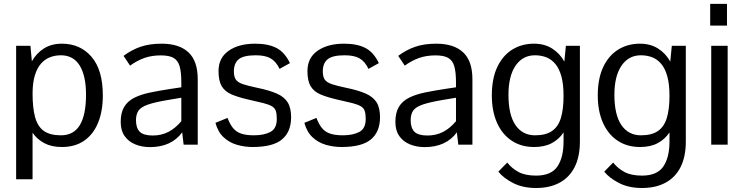

<svg xmlns="http://www.w3.org/2000/svg" viewBox="-20 -731 3755 970"><path d="M61.5 174.8V-499.5H133.8L141.1 -421.4Q164.1 -462.4 202.1 -486.3Q240.2 -510.3 292.5 -510.3Q385.7 -510.3 442.6 -443.8Q499.5 -377.4 499.5 -249Q499.5 -168.9 475.3 -110.4Q451.2 -51.8 405 -20Q358.9 11.7 292.5 11.7Q240.7 11.7 204.1 -7.6Q167.5 -26.9 144.5 -60.5V174.8ZM288.1 -47.4Q352.1 -47.4 383.3 -98.9Q414.6 -150.4 414.6 -252Q414.6 -348.1 382.6 -399.9Q350.6 -451.7 287.6 -451.7Q258.3 -451.7 232.4 -441.7Q206.5 -431.6 187 -409.4Q167.5 -387.2 156.2 -350.6Q145 -314 144.5 -260.7Q144.5 -184.6 157.7 -137.7Q170.9 -90.8 202.1 -69.1Q233.4 -47.4 288.1 -47.4Z M738.3 12.2Q697.3 12.2 663.6 -1.5Q629.9 -15.1 609.9 -43.2Q589.8 -71.3 589.8 -114.7Q589.8 -161.6 607.2 -190.7Q624.5 -219.7 657.5 -236.6Q690.4 -253.4 736.8 -263.2Q783.2 -272.9 840.8 -281.7L896 -290V-314.9Q896 -366.7 887.5 -396.2Q878.9 -425.8 856.7 -438.5Q834.5 -451.2 792.5 -451.2Q746.6 -451.2 709.2 -438Q671.9 -424.8 637.2 -399.4Q637.2 -399.4 632.1 -407Q627 -414.6 620.6 -424.3Q614.3 -434.1 609.1 -441.4Q604 -448.7 604 -448.7Q644.5 -479 689.7 -494.6Q734.9 -510.3 796.4 -510.3Q885.3 -510.3 932.1 -466.6Q979 -422.9 979 -330.1V0H907.7L900.4 -62.5Q874 -25.9 833 -6.8Q792 12.2 738.3 12.2ZM751.5 -46.4Q795.9 -46.4 831.3 -64.9Q866.7 -83.5 896 -118.7V-237.3L832.5 -226.6Q764.6 -215.3 728.8 -203.1Q692.9 -190.9 679.9 -172.4Q667 -153.8 667 -123.5Q667 -84.5 686 -65.4Q705.1 -46.4 751.5 -46.4Z M1255.9 11.7Q1215.8 11.7 1177.5 0.7Q1139.2 -10.3 1110.1 -37.1Q1081.1 -64 1068.4 -110.4L1129.4 -135.3Q1141.6 -103.5 1157.2 -84.2Q1172.9 -64.9 1198 -56.2Q1223.1 -47.4 1262.7 -47.4Q1314 -47.4 1346.2 -64.5Q1378.4 -81.5 1378.4 -130.4Q1378.4 -155.8 1373.3 -170.7Q1368.2 -185.5 1353.3 -194.3Q1338.4 -203.1 1309.8 -210.4Q1281.2 -217.8 1234.4 -228Q1183.6 -239.7 1150.1 -253.9Q1116.7 -268.1 1100.3 -295.2Q1084 -322.3 1084 -371.6Q1084 -439 1135.3 -474.6Q1186.5 -510.3 1269 -510.3Q1334.5 -510.3 1376.5 -488.8Q1418.5 -467.3 1444.8 -412.1Q1444.8 -412.1 1437 -407.7Q1429.2 -403.3 1418.7 -397.7Q1408.2 -392.1 1400.4 -387.5Q1392.6 -382.8 1392.6 -382.8Q1374.5 -420.4 1347.4 -436Q1320.3 -451.7 1272.5 -451.7Q1210.4 -451.7 1186 -431.6Q1161.6 -411.6 1161.6 -370.1Q1161.6 -343.3 1171.6 -328.9Q1181.6 -314.5 1207 -305.9Q1232.4 -297.4 1278.8 -287.6Q1340.8 -274.9 1378.4 -258.3Q1416 -241.7 1433.3 -213.9Q1450.7 -186 1450.7 -138.7Q1450.7 -65.4 1405 -26.9Q1359.4 11.7 1255.9 11.7Z M1705.1 11.7Q1665 11.7 1626.7 0.7Q1588.4 -10.3 1559.3 -37.1Q1530.3 -64 1517.6 -110.4L1578.6 -135.3Q1590.8 -103.5 1606.4 -84.2Q1622.1 -64.9 1647.2 -56.2Q1672.4 -47.4 1711.9 -47.4Q1763.2 -47.4 1795.4 -64.5Q1827.6 -81.5 1827.6 -130.4Q1827.6 -155.8 1822.5 -170.7Q1817.4 -185.5 1802.5 -194.3Q1787.6 -203.1 1759 -210.4Q1730.5 -217.8 1683.6 -228Q1632.8 -239.7 1599.4 -253.9Q1565.9 -268.1 1549.6 -295.2Q1533.2 -322.3 1533.2 -371.6Q1533.2 -439 1584.5 -474.6Q1635.7 -510.3 1718.3 -510.3Q1783.7 -510.3 1825.7 -488.8Q1867.7 -467.3 1894 -412.1Q1894 -412.1 1886.2 -407.7Q1878.4 -403.3 1867.9 -397.7Q1857.4 -392.1 1849.6 -387.5Q1841.8 -382.8 1841.8 -382.8Q1823.7 -420.4 1796.6 -436Q1769.5 -451.7 1721.7 -451.7Q1659.7 -451.7 1635.3 -431.6Q1610.8 -411.6 1610.8 -370.1Q1610.8 -343.3 1620.8 -328.9Q1630.9 -314.5 1656.2 -305.9Q1681.6 -297.4 1728 -287.6Q1790 -274.9 1827.6 -258.3Q1865.2 -241.7 1882.6 -213.9Q1899.9 -186 1899.9 -138.7Q1899.9 -65.4 1854.2 -26.9Q1808.6 11.7 1705.1 11.7Z M2126 12.2Q2085 12.2 2051.3 -1.5Q2017.6 -15.1 1997.6 -43.2Q1977.5 -71.3 1977.5 -114.7Q1977.5 -161.6 1994.9 -190.7Q2012.2 -219.7 2045.2 -236.6Q2078.1 -253.4 2124.5 -263.2Q2170.9 -272.9 2228.5 -281.7L2283.7 -290V-314.9Q2283.7 -366.7 2275.1 -396.2Q2266.6 -425.8 2244.4 -438.5Q2222.2 -451.2 2180.2 -451.2Q2134.3 -451.2 2096.9 -438Q2059.6 -424.8 2024.9 -399.4Q2024.9 -399.4 2019.8 -407Q2014.6 -414.6 2008.3 -424.3Q2002 -434.1 1996.8 -441.4Q1991.7 -448.7 1991.7 -448.7Q2032.2 -479 2077.4 -494.6Q2122.6 -510.3 2184.1 -510.3Q2272.9 -510.3 2319.8 -466.6Q2366.7 -422.9 2366.7 -330.1V0H2295.4L2288.1 -62.5Q2261.7 -25.9 2220.7 -6.8Q2179.7 12.2 2126 12.2ZM2139.2 -46.4Q2183.6 -46.4 2219 -64.9Q2254.4 -83.5 2283.7 -118.7V-237.3L2220.2 -226.6Q2152.3 -215.3 2116.5 -203.1Q2080.6 -190.9 2067.6 -172.4Q2054.7 -153.8 2054.7 -123.5Q2054.7 -84.5 2073.7 -65.4Q2092.8 -46.4 2139.2 -46.4Z M2688.5 218.8Q2621.1 218.8 2572.3 193.6Q2523.4 168.5 2497.6 136.2L2542.5 90.3Q2566.9 120.6 2600.6 138.4Q2634.3 156.2 2688.5 156.2Q2764.2 156.2 2795.7 110.6Q2827.1 64.9 2827.1 -16.1V-62Q2804.7 -27.8 2768.1 -8.1Q2731.4 11.7 2678.7 11.7Q2612.8 11.7 2564.7 -20.5Q2516.6 -52.7 2490.7 -111.3Q2464.8 -169.9 2464.8 -249Q2464.8 -334.5 2492.4 -392.6Q2520 -450.7 2568.1 -480.5Q2616.2 -510.3 2677.7 -510.3Q2730.5 -510.3 2769 -486.1Q2807.6 -461.9 2831.1 -419.9L2838.9 -499.5H2909.7V-16.6Q2909.7 60.5 2883.3 112.8Q2856.9 165 2807.4 191.9Q2757.8 218.8 2688.5 218.8ZM2683.1 -47.4Q2736.8 -47.4 2768.3 -68.8Q2799.8 -90.3 2813.5 -134.5Q2827.1 -178.7 2827.1 -246.6Q2827.1 -305.7 2816.2 -345.2Q2805.2 -384.8 2785.4 -408.2Q2765.6 -431.6 2739.5 -441.7Q2713.4 -451.7 2682.6 -451.7Q2620.6 -451.7 2584.7 -399.2Q2548.8 -346.7 2548.8 -252Q2548.8 -150.9 2584.2 -99.1Q2619.6 -47.4 2683.1 -47.4Z M3223.6 218.8Q3156.2 218.8 3107.4 193.6Q3058.6 168.5 3032.7 136.2L3077.6 90.3Q3102.1 120.6 3135.7 138.4Q3169.4 156.2 3223.6 156.2Q3299.3 156.2 3330.8 110.6Q3362.3 64.9 3362.3 -16.1V-62Q3339.8 -27.8 3303.2 -8.1Q3266.6 11.7 3213.9 11.7Q3147.9 11.7 3099.9 -20.5Q3051.8 -52.7 3025.9 -111.3Q3000 -169.9 3000 -249Q3000 -334.5 3027.6 -392.6Q3055.2 -450.7 3103.3 -480.5Q3151.4 -510.3 3212.9 -510.3Q3265.6 -510.3 3304.2 -486.1Q3342.8 -461.9 3366.2 -419.9L3374 -499.5H3444.8V-16.6Q3444.8 60.5 3418.5 112.8Q3392.1 165 3342.5 191.9Q3293 218.8 3223.6 218.8ZM3218.3 -47.4Q3272 -47.4 3303.5 -68.8Q3335 -90.3 3348.6 -134.5Q3362.3 -178.7 3362.3 -246.6Q3362.3 -305.7 3351.3 -345.2Q3340.3 -384.8 3320.6 -408.2Q3300.8 -431.6 3274.7 -441.7Q3248.5 -451.7 3217.8 -451.7Q3155.8 -451.7 3119.9 -399.2Q3084 -346.7 3084 -252Q3084 -150.9 3119.4 -99.1Q3154.8 -47.4 3218.3 -47.4Z M3573.2 0V-499.5H3656.2V0ZM3567.9 -601.6V-711.4H3652.8V-601.6Z"/></svg>

Font: Pontano Sans
Style: Regular
Weight: 400
Designer: Vernon Adams
Foundry: Vernon Adams
Version: Version 2.001